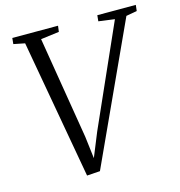

<svg xmlns="http://www.w3.org/2000/svg" viewBox="-110 -841 891 949"><g transform="rotate(-15 335.0 -367.0)"><path d="M219 9.5 92.5 -701 35 -712.5 38 -743H272L268 -712.5L174 -700.5L260 -177.5L278 -29L260 -31.5L323.5 -187.5L552 -701.5L470 -712.5L473 -743H670L666.5 -712.5L611 -702.5L286 5Z"/></g></svg>

Font: Merriweather 72pt Light
Style: Italic
Weight: 300
Italic angle: -7.8°
Version: Version 2.101